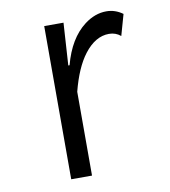

<svg xmlns="http://www.w3.org/2000/svg" viewBox="-72 -641 644 728"><g transform="rotate(-10 250.0 -277.0)"><path d="M208 -401.9H212.9Q239.3 -501.5 300.8 -548.3Q341.3 -579.1 385.3 -579.1Q419.4 -579.1 448.2 -558.1L425.3 -477.1Q406.2 -493.2 380.4 -493.2Q328.1 -493.2 285.2 -437.5Q247.1 -387.7 224.1 -297.9V24.9H144V-564.9H218.3Z"/></g></svg>

Font: BIZ UDGothic
Style: Regular
Weight: 400
Monospace: yes
Designer: TypeBank Co., Ltd.
Foundry: Morisawa Inc.
Version: Version 1.05